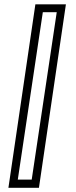

<svg xmlns="http://www.w3.org/2000/svg" viewBox="-20 -770 352 890"><path d="M19 100.5 144 -750H285.5L160.5 100.5ZM62.5 62.5H127L243 -713.5H178.5Z"/></svg>

Font: Tourney Thin
Style: Regular
Weight: 400
Version: Version 1.015